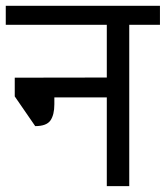

<svg xmlns="http://www.w3.org/2000/svg" viewBox="-27 -636 567 656"><path d="M519.5 -551.3H414.6V0H337.9V-303.2H158.7V-279.8Q158.7 -243.7 145.3 -224.4Q131.8 -205.1 93.3 -205.1L23.4 -306.6V-370.6L337.9 -371.1V-551.3H-7.3V-616.2H519.5Z"/></svg>

Font: Varta
Style: Regular
Weight: 400
Designer: Joana Correia, Viktoriya Grabowska, Eben Sorkin
Foundry: Sorkin Type
Version: Version 1.003; ttfautohint (v1.3) -l 8 -r 24 -G 200 -x 12 -H